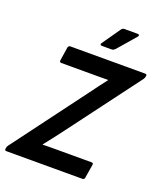

<svg xmlns="http://www.w3.org/2000/svg" viewBox="-165 -945 889 1045"><g transform="rotate(20 280.0 -422.5)"><path d="M-2.8 0Q-12.9 0 -11.9 -10.5L-10.9 -15Q-10.5 -19.4 -9.2 -22.9Q-7.9 -26.4 -5.1 -30.4L313.2 -456.7Q330.9 -481.4 349.1 -505.5Q367.4 -529.7 385.1 -552.3V-553.7Q358.8 -553.3 332.8 -553.3Q306.9 -553.3 280.2 -553.3H114.1Q109.1 -553.3 106 -556.3Q103 -559.4 104 -564.4L116.3 -643.9Q119.6 -655 129.1 -655H562.7Q572.8 -655 572.1 -644.5L570.7 -639.3Q570.4 -635.6 568.7 -632.3Q567 -628.9 564.7 -625.2L246.7 -200.9Q228.1 -176.1 208.9 -151.4Q189.7 -126.7 170.4 -102.7V-101Q198 -101.7 224.6 -101.7Q251.2 -101.7 278.8 -101.7H452.6Q465.4 -101.7 463 -90.6L450.1 -11.1Q448.1 0 437.3 0ZM288.6 -716.3Q282.5 -716.3 280.8 -720.5Q279.1 -724.7 282.5 -729.4L355 -833.4Q362.1 -844.6 373.2 -844.6H451Q457.7 -844.6 459.2 -840.2Q460.7 -835.8 456 -830.4L366.8 -727.1Q362.1 -722.3 357.5 -719.3Q352.9 -716.3 346.5 -716.3Z"/></g></svg>

Font: Sofia Sans Semi Condensed
Style: Italic
Weight: 400
Italic angle: -9°
Designer: Botio Nikoltchev, Ani Petrova
Foundry: lettersoup
Version: Version 4.101